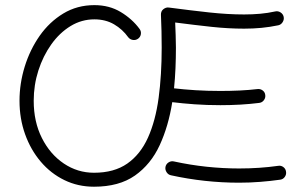

<svg xmlns="http://www.w3.org/2000/svg" viewBox="-20 -705 1181 745"><path d="M344.7 -34.7Q422.9 -34.7 473.9 -70.3Q524.9 -106 554.2 -171.1Q583.5 -236.3 595.5 -325.2Q607.4 -414.1 607.4 -520Q607.4 -584.5 604.5 -647.5Q604 -661.6 614 -669.4Q624 -677.2 634.8 -675.8Q719.7 -664.6 792.2 -656.7Q864.7 -648.9 927.2 -648.9Q959.5 -648.9 989.5 -651.6Q1019.5 -654.3 1047.9 -660.6Q1058.6 -663.1 1068.4 -657Q1078.1 -650.9 1080.6 -640.1Q1083 -629.4 1076.9 -619.4Q1070.8 -609.4 1060.1 -606.9Q1027.3 -600.1 994.6 -596.9Q961.9 -593.8 927.2 -593.8Q866.7 -593.8 801 -600.8Q735.4 -607.9 659.7 -617.7Q660.6 -593.8 661.6 -569.1Q662.6 -544.4 662.6 -520Q662.6 -480 660.9 -440.2Q659.2 -400.4 655.3 -362.3Q692.4 -357.9 738.3 -355Q784.2 -352.1 835.4 -352.1Q873 -352.1 909.7 -353.8Q946.3 -355.5 979 -359.4Q990.2 -360.8 999.3 -354Q1008.3 -347.2 1009.3 -335.9Q1010.7 -325.2 1003.9 -316.2Q997.1 -307.1 985.8 -305.7Q916.5 -296.9 835.4 -296.9Q782.2 -296.9 734.9 -300.3Q687.5 -303.7 648.4 -308.6Q633.8 -215.8 599.6 -141.6Q565.4 -67.4 503.7 -23.9Q441.9 19.5 344.7 19.5Q282.7 19.5 230 -6.1Q177.2 -31.7 138.2 -77.6Q99.1 -123.5 77.4 -184.1Q55.7 -244.6 55.7 -314Q55.7 -380.9 75.9 -446.5Q96.2 -512.2 134 -566.2Q171.9 -620.1 225.6 -652.6Q279.3 -685.1 346.2 -685.1Q404.3 -685.1 448.7 -658.2Q493.2 -631.3 521.5 -592.8Q528.3 -583.5 526.6 -572.5Q524.9 -561.5 515.6 -554.7Q506.3 -548.3 495.4 -550Q484.4 -551.8 477.5 -560.5Q455.6 -591.3 422.6 -610.6Q389.6 -629.9 346.2 -629.9Q296.4 -629.9 253.7 -603.8Q210.9 -577.6 179 -532.7Q147 -487.8 128.9 -431.4Q110.8 -375 110.8 -314Q110.8 -232.4 142.6 -169.4Q174.3 -106.4 227.5 -70.6Q280.8 -34.7 344.7 -34.7ZM622.1 -57.6Q624.5 -68.8 634.3 -75Q644 -81.1 654.8 -78.6Q717.3 -64.9 781.2 -58.1Q845.2 -51.3 907.7 -51.3Q987.3 -51.3 1059.1 -61.5Q1070.3 -63.5 1079.3 -56.9Q1088.4 -50.3 1089.8 -39.1Q1091.8 -28.3 1085.2 -18.8Q1078.6 -9.3 1067.4 -7.8Q1029.3 -2.4 989.3 0.7Q949.2 3.9 907.7 3.9Q774.4 3.9 643.1 -24.9Q632.3 -27.3 626.2 -37.1Q620.1 -46.9 622.1 -57.6Z"/></svg>

Font: Mikhak-FD Light
Style: Regular
Weight: 300
Designer: Amin Abedi
Version: Version 3.2